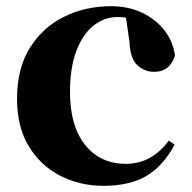

<svg xmlns="http://www.w3.org/2000/svg" viewBox="-20 -583 619 620"><path d="M314 17Q238 17 174.5 -15.5Q111 -48 73 -110.5Q35 -173 35 -264Q35 -362 76.5 -428.5Q118 -495 187 -529Q256 -563 339 -563Q394 -563 438.5 -542Q483 -521 511 -485Q539 -449 545 -404Q529 -351 478 -351Q447 -351 423.5 -372.5Q400 -394 398 -449L384 -545L461 -499Q433 -514 409.5 -521Q386 -528 360 -528Q316 -528 281 -499.5Q246 -471 226 -417Q206 -363 206 -286Q206 -176 255 -115Q304 -54 386 -54Q430 -54 465 -74Q500 -94 525 -129L544 -116Q507 -47 453 -15Q399 17 314 17Z"/></svg>

Font: Noto Serif SC ExtraLight Black
Style: Regular
Weight: 900
Version: Version 2.002-H1;hotconv 1.1.0;makeotfexe 2.6.0